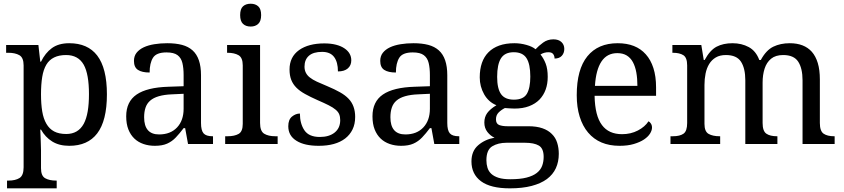

<svg xmlns="http://www.w3.org/2000/svg" viewBox="-20 -780 4569 1040"><path d="M559.1 -269Q559.1 -126 506.3 -57.1Q455.1 9.8 355 9.8Q300.3 9.8 262.7 -13.7Q225.1 -37.1 202.1 -78.1H198.2Q198.7 -65.4 199.2 -53.2Q199.7 -41 200.2 -29.8Q200.7 -23.9 200.9 -9Q201.2 5.9 201.7 19.3Q202.1 32.7 202.1 35.2V130.9Q202.1 172.9 224.9 185.5Q247.6 198.2 284.2 198.2H287.1V240.2H18.1V198.2H25.9Q63.5 198.2 85.7 184.3Q107.9 170.4 107.9 126V-425.8Q107.9 -467.8 85 -481Q62 -494.1 25.9 -494.1H13.2V-536.1H188L198.2 -445.8H202.1Q225.1 -493.2 261.2 -519.5Q297.4 -545.9 355 -545.9Q455.1 -545.9 506.3 -479.5Q559.1 -410.6 559.1 -269ZM337.9 -481.9Q262.2 -481.9 231 -429.7Q215.3 -403.3 208.7 -363.3Q202.1 -323.2 202.1 -269Q202.1 -216.8 208.7 -176.8Q215.3 -136.7 231.4 -109.4Q247.1 -82 273.2 -68.1Q299.3 -54.2 338.9 -54.2Q403.3 -54.2 433.6 -109.4Q448.2 -136.7 455.1 -177Q461.9 -217.3 461.9 -270Q461.9 -378.4 433.6 -429.2Q403.8 -481.9 337.9 -481.9Z M881.8 -496.1Q826.7 -496.1 808.6 -467Q790.5 -438 790.5 -387.2Q749 -387.2 727.3 -401.4Q705.6 -415.5 705.6 -450.2Q705.6 -476.1 719.7 -494.1Q733.9 -512.2 758.8 -523.9Q783.2 -535.2 815.9 -540.5Q848.6 -545.9 885.7 -545.9Q931.6 -545.9 965.8 -536.9Q1000 -527.8 1022.9 -507.3Q1068.8 -466.3 1068.8 -373V-113.8Q1068.8 -73.7 1082.5 -57.9Q1096.2 -42 1130.9 -42H1133.8V0H998.5L982.9 -85.9H974.6Q952.6 -56.6 932.1 -35.2Q911.6 -13.7 885.3 -2Q858.9 9.8 818.8 9.8Q785.6 9.8 757.1 0Q728.5 -9.8 708 -29.3Q687 -49.3 675.3 -79.1Q663.6 -108.9 663.6 -149.9Q663.6 -229.5 720.2 -268.1Q776.9 -306.6 891.6 -310.1L974.6 -313V-373Q974.6 -411.1 968 -438.7Q961.4 -466.3 941.7 -481.2Q921.9 -496.1 881.8 -496.1ZM760.7 -145Q760.7 -51.8 841.8 -51.8Q903.3 -51.8 939 -89.6Q974.6 -127.4 974.6 -190.9V-272L910.6 -269Q828.6 -265.6 793.5 -234.9Q775.9 -219.7 768.3 -197Q760.7 -174.3 760.7 -145Z M1280.8 -698.2Q1280.8 -731.4 1296.1 -745.6Q1311.5 -759.8 1337.9 -759.8Q1363.3 -759.8 1378.9 -745.6Q1394.5 -731.4 1394.5 -698.2Q1394.5 -665.5 1378.9 -650.9Q1363.3 -636.2 1337.9 -636.2Q1311.5 -636.2 1296.1 -650.9Q1280.8 -665.5 1280.8 -698.2ZM1199.7 0V-42H1212.9Q1250 -42 1272.5 -54.7Q1294.9 -67.4 1294.9 -108.9V-425.8Q1294.9 -467.8 1272 -481Q1249 -494.1 1212.9 -494.1H1210V-536.1H1388.7V-113.8Q1388.7 -69.3 1411.1 -55.7Q1433.6 -42 1470.7 -42H1483.9V0Z M1706.5 9.8Q1629.4 9.8 1586.4 -17.1Q1541.5 -44.4 1541.5 -96.2Q1541.5 -132.3 1561.8 -148.7Q1582 -165 1604.5 -165Q1604.5 -110.4 1628.9 -74.2Q1653.3 -38.1 1712.4 -38.1Q1763.2 -38.1 1793 -62.3Q1822.8 -86.4 1822.8 -128.9Q1822.8 -147.5 1817.4 -160.9Q1812 -174.3 1797.9 -186Q1784.2 -197.8 1760 -210Q1735.8 -222.2 1699.7 -237.8Q1661.1 -254.9 1632.6 -270.8Q1604 -286.6 1585.4 -305.2Q1566.9 -323.7 1557.6 -347.4Q1548.3 -371.1 1548.3 -403.8Q1548.3 -471.7 1600.1 -508.8Q1651.4 -544.9 1736.8 -544.9Q1772.5 -544.9 1799.8 -537.8Q1827.1 -530.8 1845.7 -518.1Q1882.8 -493.2 1882.8 -453.1Q1882.8 -425.8 1864 -409.4Q1845.2 -393.1 1810.5 -393.1Q1810.5 -443.4 1789.8 -471.2Q1769 -499 1724.6 -499Q1677.2 -499 1653.3 -478Q1629.4 -457 1629.4 -418.9Q1629.4 -382.8 1658.2 -360.4Q1672.9 -348.6 1696.5 -337.6Q1720.2 -326.7 1753.4 -313Q1793 -296.4 1821.5 -280.3Q1850.1 -264.2 1868.2 -245.1Q1903.8 -208 1903.8 -147Q1903.8 -107.9 1889.6 -78.9Q1875.5 -49.8 1849.6 -29.8Q1797.9 9.8 1706.5 9.8Z M2215.8 -496.1Q2160.6 -496.1 2142.6 -467Q2124.5 -438 2124.5 -387.2Q2083 -387.2 2061.3 -401.4Q2039.6 -415.5 2039.6 -450.2Q2039.6 -476.1 2053.7 -494.1Q2067.9 -512.2 2092.8 -523.9Q2117.2 -535.2 2149.9 -540.5Q2182.6 -545.9 2219.7 -545.9Q2265.6 -545.9 2299.8 -536.9Q2334 -527.8 2356.9 -507.3Q2402.8 -466.3 2402.8 -373V-113.8Q2402.8 -73.7 2416.5 -57.9Q2430.2 -42 2464.8 -42H2467.8V0H2332.5L2316.9 -85.9H2308.6Q2286.6 -56.6 2266.1 -35.2Q2245.6 -13.7 2219.2 -2Q2192.9 9.8 2152.8 9.8Q2119.6 9.8 2091.1 0Q2062.5 -9.8 2042 -29.3Q2021 -49.3 2009.3 -79.1Q1997.6 -108.9 1997.6 -149.9Q1997.6 -229.5 2054.2 -268.1Q2110.8 -306.6 2225.6 -310.1L2308.6 -313V-373Q2308.6 -411.1 2302 -438.7Q2295.4 -466.3 2275.6 -481.2Q2255.9 -496.1 2215.8 -496.1ZM2094.7 -145Q2094.7 -51.8 2175.8 -51.8Q2237.3 -51.8 2272.9 -89.6Q2308.6 -127.4 2308.6 -190.9V-272L2244.6 -269Q2162.6 -265.6 2127.4 -234.9Q2109.9 -219.7 2102.3 -197Q2094.7 -174.3 2094.7 -145Z M3036.6 -515.1Q3036.6 -492.7 3023.2 -477.8Q3009.8 -462.9 2983.9 -462.9Q2983.9 -476.6 2976.6 -486.8Q2969.2 -497.1 2950.7 -497.1Q2927.2 -497.1 2907.7 -484.9Q2924.8 -463.9 2935.8 -435.3Q2946.8 -406.7 2946.8 -363.8Q2946.8 -287.6 2902.3 -240.7Q2879.9 -217.8 2845.9 -204.8Q2812 -191.9 2766.6 -191.9Q2754.4 -191.9 2738.3 -193.1Q2722.2 -194.3 2714.8 -194.8Q2695.3 -185.1 2680.9 -170.7Q2666.5 -156.2 2666.5 -133.8Q2666.5 -109.4 2684.1 -102.8Q2701.7 -96.2 2728.5 -96.2H2841.8Q2886.7 -96.2 2918.2 -85.2Q2949.7 -74.2 2969.2 -54.2Q2989.3 -34.7 2998 -6.8Q3006.8 21 3006.8 53.2Q3006.8 96.2 2991 130.9Q2975.1 165.5 2942.4 189.9Q2909.7 213.9 2859.6 227.1Q2809.6 240.2 2741.7 240.2Q2637.2 240.2 2585.4 201.7Q2533.7 163.1 2533.7 94.2Q2533.7 38.1 2570.3 6.6Q2606.9 -24.9 2658.7 -34.2Q2636.7 -43.9 2620.1 -65.2Q2603.5 -86.4 2603.5 -116.2Q2603.5 -146 2619.1 -167.7Q2634.8 -189.5 2668.9 -210Q2626 -227.5 2602.3 -269.5Q2578.6 -311.5 2578.6 -360.8Q2578.6 -449.2 2625.5 -496.6Q2648.9 -520.5 2684.1 -533.2Q2719.2 -545.9 2766.6 -545.9Q2799.3 -545.9 2832 -536.6Q2864.7 -527.3 2880.9 -513.2Q2897.9 -531.7 2921.9 -549.3Q2945.8 -566.9 2977.5 -566.9Q3005.9 -566.9 3021.2 -552.2Q3036.6 -537.6 3036.6 -515.1ZM2672.9 -363.8Q2672.9 -299.8 2694.1 -270Q2715.3 -240.2 2763.7 -240.2Q2814.9 -240.2 2833.7 -271.7Q2852.5 -303.2 2852.5 -365.2Q2852.5 -432.6 2832 -464.8Q2811.5 -497.1 2762.7 -497.1Q2714.4 -497.1 2693.6 -464.1Q2672.9 -431.2 2672.9 -363.8ZM2614.7 87.9Q2614.7 109.9 2620.6 128.9Q2626.5 147.9 2641.1 161.6Q2655.8 175.3 2680.7 183.1Q2705.6 190.9 2743.7 190.9Q2797.4 190.9 2832.3 181.9Q2867.2 172.9 2887.7 156.7Q2908.2 140.6 2916.5 118.4Q2924.8 96.2 2924.8 69.8Q2924.8 23.9 2898.7 8.5Q2872.6 -6.8 2822.8 -6.8H2724.6Q2677.7 -6.8 2646.2 12.5Q2614.7 31.7 2614.7 87.9Z M3335.9 9.8Q3226.1 9.8 3165.5 -62Q3135.7 -97.2 3119.9 -148.2Q3104 -199.2 3104 -264.2Q3104 -404.3 3161.6 -475.1Q3219.2 -545.9 3325.7 -545.9Q3424.8 -545.9 3478 -485.8Q3504.9 -456.1 3519.3 -411.1Q3533.7 -366.2 3533.7 -307.1V-261.2H3200.7Q3202.6 -152.8 3240.7 -102.5Q3277.3 -53.2 3349.6 -53.2Q3397 -53.2 3435.3 -73.2Q3473.6 -93.3 3492.7 -123Q3499.5 -120.1 3505.6 -110.8Q3511.7 -101.6 3511.7 -88.9Q3511.7 -73.7 3501 -56.4Q3490.2 -39.1 3468.3 -24.4Q3446.3 -9.8 3413.3 0Q3380.4 9.8 3335.9 9.8ZM3323.7 -492.2Q3268.1 -492.2 3238 -447Q3208 -401.9 3202.6 -314.9H3432.6Q3432.6 -354.5 3426.8 -387.2Q3420.9 -419.9 3408.2 -443.4Q3395.5 -466.8 3374.8 -479.5Q3354 -492.2 3323.7 -492.2Z M3877.9 -42H3880.9V0H3611.8V-42H3625Q3662.6 -42 3682.4 -55.9Q3702.1 -69.8 3702.1 -113.8V-425.8Q3702.1 -467.8 3681.6 -481Q3661.1 -494.1 3625 -494.1H3622.1V-536.1H3778.8L3792 -455.1H3796.9Q3825.7 -508.3 3861.6 -527.1Q3897.5 -545.9 3947.8 -545.9Q3997.1 -545.9 4035.9 -524.9Q4074.7 -503.9 4092.8 -455.1H4101.1Q4129.9 -508.3 4168.7 -527.1Q4207.5 -545.9 4257.8 -545.9Q4335.9 -545.9 4377.4 -499.5Q4398.4 -475.6 4409.7 -438.5Q4420.9 -401.4 4420.9 -350.1V-113.8Q4420.9 -69.8 4441.2 -55.9Q4461.4 -42 4498 -42H4501V0H4327.1V-345.2Q4327.1 -409.7 4303.7 -445.8Q4280.3 -481.9 4222.2 -481.9Q4181.2 -481.9 4156.7 -461.9Q4132.3 -441.9 4121.6 -408.2Q4110.8 -374.5 4110.8 -333V-113.8Q4110.8 -69.8 4131.1 -55.9Q4151.4 -42 4188 -42H4190.9V0H4017.1V-345.2Q4017.1 -409.7 3993.7 -445.8Q3970.2 -481.9 3912.1 -481.9Q3879.4 -481.9 3857.2 -468.8Q3835 -455.6 3821.3 -433.1Q3807.6 -410.6 3801.8 -381.3Q3795.9 -352.1 3795.9 -319.8V-108.9Q3795.9 -67.4 3818.4 -54.7Q3840.8 -42 3877.9 -42Z"/></svg>

Font: Koh Santepheap
Style: Regular
Weight: 400
Designer: Danh Hong
Version: Version 2.002; ttfautohint (v1.8.3)